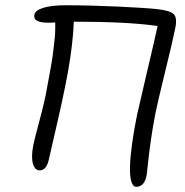

<svg xmlns="http://www.w3.org/2000/svg" viewBox="-20 -737 709 737"><path d="M132.8 -83Q113.3 -83 106.2 -109.4Q99.1 -135.7 107.9 -180.2Q112.8 -204.1 129.9 -267.6Q147 -331.1 154.8 -369.1Q155.3 -372.1 161.1 -403.1Q167 -434.1 168.9 -444.8Q170.9 -455.6 176 -484.6Q181.2 -513.7 183.1 -530.3Q185.1 -546.9 188 -571Q190.9 -595.2 191.7 -614.5Q192.4 -633.8 191.9 -650.9Q182.1 -649.9 164.1 -649.9Q135.3 -649.9 122.1 -657.5Q108.9 -665 111.8 -680.2Q114.7 -697.3 146.2 -707Q177.7 -716.8 231 -716.8Q325.7 -716.8 434.3 -711.7Q543 -706.5 582 -702.1Q631.8 -696.8 646.5 -683.1Q661.1 -669.4 652.8 -628.9Q642.1 -576.2 613 -458Q584 -339.8 577.1 -304.2Q566.4 -250 558.8 -196.8Q551.3 -143.6 547.9 -108.4Q544.4 -73.2 543 -65.9Q535.2 -20 502.9 -20Q490.2 -20 484.1 -40.3Q478 -60.5 479 -97.4Q480 -134.3 486.8 -184.3Q493.7 -234.4 505.9 -294.9Q512.7 -326.7 542.7 -453.9Q572.8 -581.1 585 -637.2Q469.7 -653.8 263.2 -653.8Q259.3 -545.4 228 -395Q219.7 -352.1 195.6 -247.3Q171.4 -142.6 168.9 -130.9Q159.7 -83 132.8 -83Z"/></svg>

Font: Shantell Sans Irregular Bouncy
Style: Italic
Weight: 300
Italic angle: -11.31°
Designer: Stephen Nixon, Anya Danilova, Shantell Martin
Foundry: Arrow Type
Version: Version 1.006;[9816181b4]